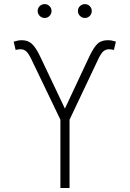

<svg xmlns="http://www.w3.org/2000/svg" viewBox="-20 -933 643 953"><path d="M279.8 0V-338.9L135.3 -639.6Q120.6 -669.9 109.1 -679.2Q97.7 -688.5 82 -688.5Q75.7 -688.5 69.1 -687.5Q62.5 -686.5 57.6 -685.1L47.9 -726.1Q58.6 -729.5 67.6 -731.4Q76.7 -733.4 86.9 -733.4Q117.2 -733.9 137.5 -716.1Q157.7 -698.2 179.2 -652.8L302.2 -394L423.8 -653.3Q443.8 -695.3 462.6 -714.4Q481.4 -733.4 514.6 -733.4Q525.9 -733.4 535.2 -731.7Q544.4 -730 555.2 -726.6L545.4 -685.1Q540 -686.5 533.9 -687.5Q527.8 -688.5 521.5 -688.5Q505.9 -688.5 493.9 -679Q481.9 -669.4 467.8 -639.6L325.2 -338.9V0ZM401.4 -843.8Q387.2 -843.8 377 -854Q366.7 -864.3 366.7 -878.4Q366.7 -893.1 377 -902.8Q387.2 -912.6 401.4 -912.6Q415.5 -912.6 425.5 -902.6Q435.5 -892.6 435.5 -878.4Q435.5 -864.3 425.5 -854Q415.5 -843.8 401.4 -843.8ZM201.7 -843.8Q187.5 -843.8 177.2 -854Q167 -864.3 167 -878.4Q167 -893.1 177.2 -902.8Q187.5 -912.6 201.7 -912.6Q215.8 -912.6 225.8 -902.6Q235.8 -892.6 235.8 -878.4Q235.8 -864.3 225.8 -854Q215.8 -843.8 201.7 -843.8Z"/></svg>

Font: Inter 20pt ExtraLight
Style: Regular
Weight: 250
Version: Version 4.001;git-66647c0bb